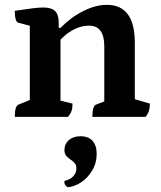

<svg xmlns="http://www.w3.org/2000/svg" viewBox="-20 -482 666 792"><path d="M41 0Q41 -45.5 57 -50.9L114 -73.9L103 -56.9V-388.3L114.5 -372.8L56.4 -387.9Q41 -391.8 41 -437.3Q88.5 -444.6 114.9 -447.8Q141.4 -451 158.9 -451Q192.6 -451 207.4 -436.2Q222.2 -421.4 222.2 -388.3V-364.4L217.1 -367H229.5Q273.1 -411.2 323.9 -436.6Q374.7 -462 421 -462Q536.1 -462 536.1 -305.5V-61.9L524.6 -76.3L598.1 -54.6Q598.1 -36.4 594.4 -24.6Q590.8 -12.9 580.3 0H361Q361 -45.5 377 -50.9L420.2 -67.2L410.2 -50.2V-291.3Q410.2 -376.2 347.3 -376.2Q320.9 -376.2 296.6 -365.8Q272.3 -355.4 253.3 -340.2Q234.4 -325 223.7 -311L229.5 -328.2V-55.7L217.5 -70.1L279.2 -54.6Q279.2 -36.4 275.2 -24.6Q271.3 -12.9 260.3 0ZM259.3 290.3Q253 286.4 249.1 281.1Q245.3 275.7 245.3 264.6Q271.2 258.2 283.1 244.2Q295.1 230.2 295.1 212.5Q295.1 198.7 287.5 190.3Q280 181.9 270.2 175.5Q260.5 169.2 253.1 160.5Q245.8 151.9 245.8 137.7Q245.8 112 264 96Q282.2 80 312.3 80Q344.4 80 361.6 99Q378.8 118 378.8 152.7Q378.8 191 360 221.8Q341.3 252.7 313.9 270.5Q286.5 288.3 259.3 290.3Z"/></svg>

Font: Pitagon Serif
Style: Regular
Weight: 400
Designer: Travis Tran
Foundry: Pitagon
Version: Version 1.000;gftools[0.9.26]